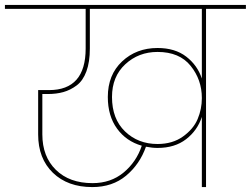

<svg xmlns="http://www.w3.org/2000/svg" viewBox="-55 -760 1019 780"><path d="M585 -175Q646 -175 688.5 -205.5Q731 -236 748 -276.5Q765 -317 765 -361V-362Q765 -436 719.5 -492.5Q674 -549 585 -549Q508 -549 454 -499Q400 -449 400 -366Q400 -277 453 -226Q506 -175 585 -175ZM782 0H765V-285Q747 -230 701 -194.5Q655 -159 585 -159Q563 -159 538 -164Q513 -93 457.5 -46.5Q402 0 320 0Q220 0 160 -58Q100 -116 100 -214V-394H144Q293 -394 293 -563V-724H-35V-740H944V-724H782ZM321 -16Q395 -16 447 -59Q499 -102 521 -168Q458 -186 420.5 -237.5Q383 -289 383 -366Q383 -456 441 -510.5Q499 -565 585 -565Q656 -565 701.5 -530Q747 -495 765 -441V-724H310V-563Q310 -508 296 -470Q282 -432 256.5 -413Q231 -394 202.5 -386Q174 -378 138 -378H117V-214Q117 -124 172 -70Q227 -16 321 -16Z"/></svg>

Font: SVN-Poppins Thin
Style: Regular
Weight: 100
Designer: Ninad Kale (Devanagari), Jonny Pinhorn (Latin)
Foundry: Indian Type Foundry
Version: Version 3.002 2017